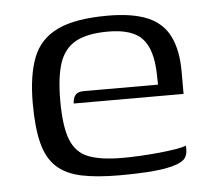

<svg xmlns="http://www.w3.org/2000/svg" viewBox="-39 -445 542 492"><g transform="rotate(-5 232.5 -199.0)"><path d="M249.1 6.5Q191.1 6.5 151.6 -1.9Q112.1 -10.3 88.3 -32.2Q64.5 -54.2 54.3 -93.8Q44 -133.4 44 -196.1Q44 -268.5 61.9 -314.2Q79.7 -360 125.7 -381.9Q171.7 -403.7 254.5 -403.7Q318.7 -403.7 357.5 -387.1Q396.2 -370.5 413.6 -335Q431.1 -299.5 431.1 -244.1V-187H148.6Q148.6 -199.4 154.7 -207.9Q160.8 -216.4 176.7 -216.4H368L367.3 -245Q365.8 -306.6 340.3 -334.8Q314.9 -363 252.2 -363Q199.5 -363 169.4 -346.9Q139.4 -330.7 127.1 -294.7Q114.8 -258.7 114.8 -197.2Q114.8 -131 128.3 -96.6Q141.9 -62.1 173.7 -49.7Q205.6 -37.3 261.2 -37.3Q280.2 -37.3 304.7 -38.5Q329.3 -39.8 353.9 -42.1Q378.5 -44.5 398.2 -47.7Q417.9 -50.9 425.6 -54.6V-42.8Q425.6 -33.2 420.5 -24.2Q415.4 -15.2 398 -8.6Q375.6 -0.3 338.1 3.1Q300.7 6.5 249.1 6.5Z"/></g></svg>

Font: Genos Thin
Style: Regular
Weight: 100
Designer: Robert E. Leuschke
Foundry: Robert E. Leuschke
Version: Version 1.010